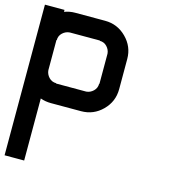

<svg xmlns="http://www.w3.org/2000/svg" viewBox="-121 -597 909 1026"><g transform="rotate(15 333.5 -83.5)"><path d="M108.3 -10V333.3H0V-500H108.3V-489.2Q136.7 -500 166.7 -500H333.3Q401.7 -500 450.8 -450.8Q500 -401.7 500 -333.3V-166.7Q500 -97.5 451.2 -48.8Q402.5 0 333.3 0H166.7Q136.7 0 108.3 -10ZM333.3 -108.3Q355 -110 372.1 -126.2Q389.2 -142.5 389.2 -166.7H390.8V-333.3Q389.2 -355 373.3 -372.1Q357.5 -389.2 333.3 -389.2V-390.8H166.7Q144.2 -389.2 127.1 -373.3Q110 -357.5 110 -333.3H108.3V-166.7Q110 -144.2 126.2 -127.1Q142.5 -110 166.7 -110V-108.3Z"/></g></svg>

Font: 0xA000-Squareish-Mono
Style: Squareish-Mono-Bold
Weight: 700
Version: Version 0.1